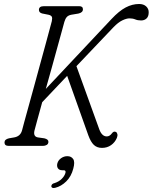

<svg xmlns="http://www.w3.org/2000/svg" viewBox="-20 -731 765 962"><path d="M152.5 -76Q146 -46.5 170 -42.5L202 -38Q223 -33 222.5 -20.5Q222.5 -10 214.2 -5Q206 0 195 0H24Q2.5 0 2.5 -17Q2.5 -33 25 -38L51 -42.5Q82.5 -48 90.5 -78Q93 -88.5 102 -121.2Q111 -154 124 -201Q137 -248 151.8 -302Q166.5 -356 181.2 -409.8Q196 -463.5 208.5 -509.5Q221 -555.5 229.2 -586.2Q237.5 -617 239.5 -624.5Q243 -640.5 239.5 -647.2Q236 -654 223.5 -657L191 -663.5Q175 -668 175 -681.5Q175 -700 200 -700H377Q395.5 -700 395.5 -684.5Q395.5 -668 372.5 -663L336.5 -657Q322 -654 314.5 -645.5Q307 -637 302.5 -621.5Q300.5 -614 291.5 -581.2Q282.5 -548.5 269.2 -500.2Q256 -452 240.5 -396Q225 -340 209.5 -285.5L539 -636Q576.5 -676 609.5 -693.5Q642.5 -711 677 -711Q699.5 -711 712.5 -698.8Q725.5 -686.5 725 -669Q725 -648.5 714.2 -638.5Q703.5 -628.5 687 -628.5Q670 -628.5 657.5 -633.8Q645 -639 629 -639Q614 -639 593 -629Q572 -619 548.5 -594.5L363 -399.5L478 -81.5Q491 -47.5 515 -47.5Q529 -47.5 540 -62Q549.5 -75.5 560.5 -70Q566 -67.5 568 -59.2Q570 -51 565.5 -40Q556 -17.5 536.5 -3.8Q517 10 491 10Q466 10 450.2 -5Q434.5 -20 422.5 -53L316.5 -351L191.5 -219Q176.5 -165 165.8 -125.5Q155 -86 152.5 -76ZM292 122Q276.5 122 270 112Q263.5 102 267.5 87Q272 71.5 286.2 61.5Q300.5 51.5 317.5 51.5Q337 51.5 346.8 66Q356.5 80.5 347 114.5Q337 153 312 177.8Q287 202.5 256.5 210Q239 214 237 202.5Q238 189.5 253 186.5Q275 179.5 289.2 165.2Q303.5 151 308 135Q311 122 299.5 122Z"/></svg>

Font: Fraunces 144pt SuperSoft Light
Style: Italic
Weight: 300
Italic angle: -16°
Version: Version 1.000;[b76b70a41]